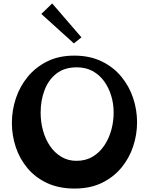

<svg xmlns="http://www.w3.org/2000/svg" viewBox="-20 -1082 865 1115"><path d="M413 13Q322 13 253.5 -19Q185 -51 139.5 -105.5Q94 -160 71.5 -228Q49 -296 49 -368Q49 -441 72 -510.5Q95 -580 141 -636Q187 -692 254.5 -725.5Q322 -759 411 -759Q501 -759 569.5 -726Q638 -693 684 -637.5Q730 -582 753 -513Q776 -444 776 -372Q776 -300 753 -231Q730 -162 684 -107Q638 -52 570.5 -19.5Q503 13 413 13ZM424 -148Q478 -148 518.5 -172.5Q559 -197 586 -237.5Q613 -278 626.5 -327.5Q640 -377 640 -428Q640 -480 625.5 -527Q611 -574 584 -611Q557 -648 517.5 -669.5Q478 -691 426 -691Q354 -691 307.5 -654.5Q261 -618 238.5 -558Q216 -498 216 -428Q216 -373 230 -323Q244 -273 270.5 -234Q297 -195 336 -171.5Q375 -148 424 -148ZM409 -830 220 -1001 283 -1062 453 -865Z"/></svg>

Font: Marhey Light Medium
Style: Regular
Weight: 500
Version: Version 1.000